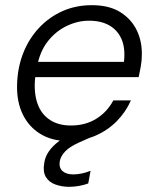

<svg xmlns="http://www.w3.org/2000/svg" viewBox="-20 -533 603 742"><path d="M243 12Q181 12 136 -15.5Q91 -43 67.5 -92Q44 -141 46 -207Q48 -273 70 -328.5Q92 -384 131 -425.5Q170 -467 221.5 -490Q273 -513 335 -513Q402 -513 445 -486Q488 -459 509 -415Q530 -371 528 -317Q528 -299 524 -276Q520 -253 516 -235H102L112 -294H459Q465 -346 450 -381Q435 -416 403 -434.5Q371 -453 324 -453Q280 -453 237.5 -432.5Q195 -412 164.5 -373Q134 -334 123 -275L118 -249Q109 -189 121.5 -143.5Q134 -98 168 -73Q202 -48 254 -48Q310 -48 352 -74Q394 -100 418 -145H486Q466 -100 431 -64.5Q396 -29 348.5 -8.5Q301 12 243 12ZM247 189Q219 189 194 180Q169 171 157 150.5Q145 130 151 97Q154 74 168.5 52.5Q183 31 210 11Q237 -9 280 -26L339 -50L352 -12L287 17Q249 34 232 52Q215 70 211 90Q207 115 221.5 128Q236 141 263 141Q278 141 295.5 137.5Q313 134 330 127L321 176Q305 182 285.5 185.5Q266 189 247 189Z"/></svg>

Font: DM Sans 18pt Light
Style: Italic
Weight: 300
Italic angle: -10°
Designer: Colophon Foundry, Jonny Pinhorn
Foundry: Colophon Foundry
Version: Version 4.004;gftools[0.9.30]